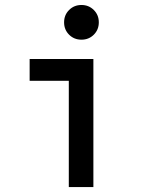

<svg xmlns="http://www.w3.org/2000/svg" viewBox="-20 -758 602 778"><path d="M258.8 0V-519H358.4V0ZM100.1 -430.7V-519H358.4V-430.7ZM310.1 -597.2Q280.3 -597.2 260 -617.4Q239.7 -637.7 239.7 -667.5Q239.7 -697.3 260 -717.5Q280.3 -737.8 310.1 -737.8Q339.8 -737.8 360.1 -717.5Q380.4 -697.3 380.4 -667.5Q380.4 -637.7 360.1 -617.4Q339.8 -597.2 310.1 -597.2Z"/></svg>

Font: Reddit Mono Medium
Style: Regular
Weight: 500
Monospace: yes
Designer: Stephen Hutchings
Foundry: Reddit
Version: Version 1.014